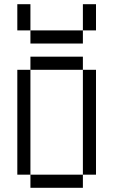

<svg xmlns="http://www.w3.org/2000/svg" viewBox="-20 -895 540 915"><path d="M125 -62.5V0H375V-62.5ZM125 -62.5Q125 -62.5 125 -562.5H62.5Q62.5 -562.5 62.5 -62.5ZM375 -62.5H437.5Q437.5 -62.5 437.5 -562.5H375Q375 -562.5 375 -62.5ZM125 -562.5H375V-625H125ZM125 -750V-687.5H375V-750ZM125 -750Q125 -750 125 -875H62.5Q62.5 -875 62.5 -750ZM375 -750H437.5Q437.5 -750 437.5 -875H375Q375 -875 375 -750Z"/></svg>

Font: Unifont
Style: Regular
Weight: 500
Version: Version 15.1.04